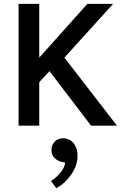

<svg xmlns="http://www.w3.org/2000/svg" viewBox="-20 -650 628 993"><path d="M76 0V-630H183V-352L432 -630H565L313 -352L585 0H451L236 -282L183 -225V0ZM299 187Q281 184 263.5 168.5Q246 153 246 126Q246 101 262.5 83Q279 65 308 65Q320 65 333 70Q346 75 356.5 86Q367 97 374 114Q381 131 381 156Q381 181 372.5 205.5Q364 230 349 252Q334 274 314 292.5Q294 311 271 323L244 286Q271 269 292.5 243Q314 217 317 191Z"/></svg>

Font: Mukta Mahee Medium
Style: Regular
Weight: 500
Designer: Shuchita Grover, Noopur Datye, Girish Dalvi, Yashodeep Gholap
Foundry: Ek Type
Version: Version 2.538;PS 1.000;hotconv 16.6.51;makeotf.lib2.5.65220;